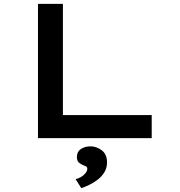

<svg xmlns="http://www.w3.org/2000/svg" viewBox="-20 -720 941 1001"><path d="M178 0V-700H308V-120H771V0ZM404 261 374 214Q388 211 402 203Q416 195 425.5 183Q435 171 435 160Q435 151 428.5 147.5Q422 144 413 141Q401 136 391 127.5Q381 119 381 98Q381 71 401.5 57Q422 43 452 43Q483 43 510.5 63.5Q538 84 538 127Q538 155 524.5 177.5Q511 200 489.5 216.5Q468 233 445 244Q422 255 404 261Z"/></svg>

Font: Lexend Zetta Medium
Style: Regular
Weight: 500
Designer: Bonnie Shaver-Troup, Thomas Jockin
Foundry: Lexend
Version: Version 1.007